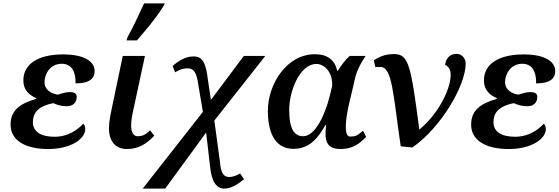

<svg xmlns="http://www.w3.org/2000/svg" viewBox="-20 -864 3276 1126"><path d="M262 10C397 10 480 -50 480 -107C480 -125 474 -134 468 -138C436 -104 381 -62 300 -62C220 -62 173 -91 173 -148C173 -191 192 -240 293 -259C312 -250 337 -241 371 -241C406 -241 430 -260 430 -296C430 -316 416 -324 388 -324C364 -324 341 -315 318 -309C281 -315 241 -337 241 -382C241 -426 271 -490 342 -490C403 -490 425 -439 423 -375C511 -375 535 -408 535 -447C535 -509 463 -545 352 -545C202 -545 117 -488 117 -392C117 -337 150 -307 193 -288L192 -284C97 -257 42 -217 42 -133C42 -44 123 10 262 10Z M722 -627H783C837 -690 889 -749 940 -830L946 -844H825C788 -763 766 -716 728 -646ZM724 10C797 10 842 -24 885 -68L860 -100C837 -77 819 -65 787 -65C760 -65 749 -94 749 -127C749 -163 757 -198 766 -238L830 -536H700L637 -235C628 -192 619 -151 619 -111C619 -33 660 10 724 10Z M817 242H949L1189 -87L1212 113C1221 204 1251 242 1295 242C1332 242 1368 222 1411 187L1388 153C1375 163 1345 174 1327 174C1289 176 1275 146 1270 86L1237 -157L1536 -536H1410L1217 -278L1199 -398C1188 -491 1170 -533 1116 -533C1068 -533 1031 -510 992 -477L1007 -440C1033 -457 1059 -463 1076 -463C1118 -466 1134 -435 1143 -367L1170 -208Z M1701 9C1804 9 1852 -68 1889 -131L1893 -130C1880 -38 1896 10 1977 10C2045 10 2090 -20 2127 -62L2109 -97C2087 -80 2073 -64 2046 -64C2033 -64 2008 -52 2008 -120C2008 -148 2012 -185 2024 -242L2048 -343C2067 -425 2067 -448 2124 -536H2031C2002 -510 1983 -483 1961 -449H1957C1945 -512 1899 -546 1827 -546C1661 -546 1551 -370 1551 -215C1551 -57 1612 9 1701 9ZM1758 -65C1708 -65 1676 -103 1676 -222C1676 -320 1733 -489 1837 -489C1875 -489 1932 -449 1928 -360L1915 -306C1885 -183 1826 -65 1758 -65Z M2330 -6 2398 1C2563 -112 2711 -360 2711 -492C2711 -519 2691 -548 2657 -548C2623 -548 2597 -528 2590 -484C2605 -477 2623 -461 2623 -426C2623 -333 2541 -186 2439 -104C2390 -480 2377 -545 2294 -547C2257 -547 2217 -541 2172 -510L2182 -469C2193 -473 2205 -471 2212 -471C2281 -471 2286 -307 2330 -6Z M2963 10C3098 10 3181 -50 3181 -107C3181 -125 3175 -134 3169 -138C3137 -104 3082 -62 3001 -62C2921 -62 2874 -91 2874 -148C2874 -191 2893 -240 2994 -259C3013 -250 3038 -241 3072 -241C3107 -241 3131 -260 3131 -296C3131 -316 3117 -324 3089 -324C3065 -324 3042 -315 3019 -309C2982 -315 2942 -337 2942 -382C2942 -426 2972 -490 3043 -490C3104 -490 3126 -439 3124 -375C3212 -375 3236 -408 3236 -447C3236 -509 3164 -545 3053 -545C2903 -545 2818 -488 2818 -392C2818 -337 2851 -307 2894 -288L2893 -284C2798 -257 2743 -217 2743 -133C2743 -44 2824 10 2963 10Z"/></svg>

Font: Noto Serif Semi
Style: Italic
Weight: 600
Italic angle: -12°
Designer: Monotype Design Team
Foundry: Monotype Imaging Inc.
Version: Version 1.901